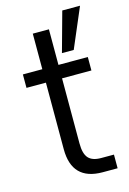

<svg xmlns="http://www.w3.org/2000/svg" viewBox="-117 -819 590 876"><g transform="rotate(-15 178.0 -380.5)"><path d="M19.5 -461.9Q19.5 -477.5 19.5 -525.4Q42 -525.4 111.3 -525.4Q111.3 -567.4 111.3 -693.4Q129.9 -693.4 187.5 -693.4Q187.5 -651.4 187.5 -525.4Q222.7 -525.4 326.2 -525.4Q326.2 -509.8 326.2 -461.9Q292 -461.9 187.5 -461.9Q187.5 -384.8 187.5 -154.3Q187.5 -105.5 206.1 -85Q224.6 -64.5 265.6 -64.5Q286.1 -64.5 326.2 -64.5Q326.2 -47.9 326.2 0Q308.6 0 255.9 0Q111.3 0 111.3 -147.5Q111.3 -252 111.3 -461.9Q87.9 -461.9 19.5 -461.9ZM216.8 -573.2Q229.5 -620.1 268.6 -760.7Q290 -760.7 352.5 -760.7Q332 -713.9 272.5 -573.2Q258.8 -573.2 216.8 -573.2Z"/></g></svg>

Font: Gothic A1
Style: Regular
Weight: 400
Designer: HanYang I&C Co.,Ltd.
Version: Version 2.50